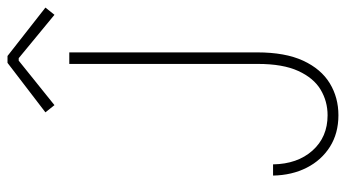

<svg xmlns="http://www.w3.org/2000/svg" viewBox="-228 -699 935 519"><g transform="rotate(-90 239.5 -439.5)"><path d="M187.5 7.8Q138.7 7.8 102.3 -15.1Q65.9 -38.1 45.7 -77.9Q25.4 -117.7 24.4 -168.9H54.7Q55.7 -103 92 -62.3Q128.4 -21.5 187.5 -21.5Q225.1 -21.5 256.6 -40.3Q288.1 -59.1 307.1 -100.6Q326.2 -142.1 326.2 -210V-719.7H357.4V-211.9Q357.4 -136.2 335 -87.6Q312.5 -39.1 273.9 -15.6Q235.4 7.8 187.5 7.8ZM214.8 -759.8 195.3 -784.2 329.1 -886.7H347.7L478.5 -784.2L459 -759.8L341.8 -856.4H335Z"/></g></svg>

Font: Reddit Sans ExtraLight
Style: Regular
Weight: 250
Designer: Stephen Hutchings
Foundry: Reddit
Version: Version 1.014